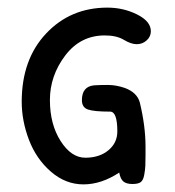

<svg xmlns="http://www.w3.org/2000/svg" viewBox="-20 -481 460 504"><path d="M262 -461Q304 -461 340 -443Q376 -425 376 -399Q376 -385 365 -375Q354 -365 339 -365Q324 -365 305 -376.5Q286 -388 255 -388Q191 -388 151 -335Q111 -282 111 -218.5Q111 -155 139 -111Q167 -67 204 -67Q241 -67 264.5 -86.5Q288 -106 288 -136Q288 -188 269 -188Q227 -188 211 -193.5Q195 -199 195 -218Q195 -254 227 -257Q241 -258 263 -258Q285 -258 308 -250Q340 -238 347 -212Q362 -150 362 -96Q362 -90 362 -73Q362 -56 361.5 -45.5Q361 -35 358.5 -21.5Q356 -8 349.5 -3Q343 2 327.5 2Q312 2 304 -4.5Q296 -11 293 -28Q246 3 199 3Q152 3 113.5 -30.5Q75 -64 56 -114Q37 -164 37 -214Q37 -325 101 -393Q165 -461 262 -461Z"/></svg>

Font: Patrick Hand SC
Style: Regular
Weight: 400
Designer: Patrick Wagesreiter
Foundry: Patrick Wagesreiter
Version: Version 1.003;PS 001.003;hotconv 1.0.70;makeotf.lib2.5.58329